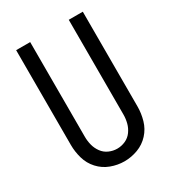

<svg xmlns="http://www.w3.org/2000/svg" viewBox="-180 -838 859 948"><g transform="rotate(-30 250.0 -363.5)"><path d="M250 8Q211 8 173.5 -6Q136 -20 109 -49.5Q82 -79 71 -117.5Q60 -156 60 -195V-735H140V-195Q140 -171 146 -147.5Q152 -124 166.5 -104Q181 -84 203.5 -74Q226 -64 250 -64Q274 -64 296.5 -74Q319 -84 333.5 -104Q348 -124 354 -147.5Q360 -171 360 -195V-735H440V-195Q440 -156 429 -117.5Q418 -79 391 -49.5Q364 -20 326.5 -6Q289 8 250 8Z"/></g></svg>

Font: Iosevka SS01
Style: Regular
Weight: 400
Monospace: yes
Designer: Belleve Invis
Foundry: Belleve Invis
Version: 2.3.3; ttfautohint (v1.8.3)